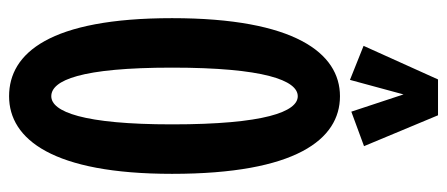

<svg xmlns="http://www.w3.org/2000/svg" viewBox="-301 -667 985 423"><g transform="rotate(90 191.5 -455.5)"><path d="M363 -342C363 -615 287 -712 192 -712C97 -712 20 -612 20 -342C20 -73 97 17 192 17C287 17 363 -80 363 -342ZM254 -342C254 -146 226 -76 192 -76C157 -76 129 -141 129 -342C129 -544 157 -619 192 -619C226 -619 254 -546 254 -342ZM302 -765 234 -928H155L81 -764L156 -734L188 -852L226 -737L302 -765Z"/></g></svg>

Font: Mouse Memoirs
Style: Regular
Weight: 400
Designer: Astigmatic (AOETI)
Foundry: Astigmatic (AOETI)
Version: Version 1.000